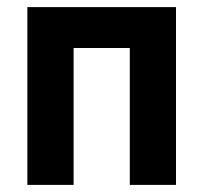

<svg xmlns="http://www.w3.org/2000/svg" viewBox="-20 -520 572 540"><path d="M345 -385H187V0H57V-500H475V0H345Z"/></svg>

Font: PT Sans
Style: Bold
Weight: 700
Version: Version 2.003W OFL; ttfautohint (v1.6)